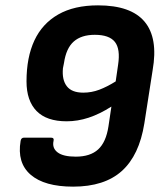

<svg xmlns="http://www.w3.org/2000/svg" viewBox="-20 -686 602 717"><path d="M253 11Q146 11 94.5 -33.5Q43 -78 57 -160Q59 -172 70 -172H170Q183 -172 180 -160Q174 -133 195 -117Q216 -101 263 -101Q317 -101 346.5 -128Q376 -155 385 -214L396 -288Q352 -260 311 -246.5Q270 -233 229 -233Q154 -233 116.5 -271.5Q79 -310 79 -382Q79 -472 108.5 -535Q138 -598 197.5 -632Q257 -666 346 -666Q469 -666 520 -605Q571 -544 550 -424L519 -225Q500 -106 435 -47.5Q370 11 253 11ZM291 -340Q322 -340 351 -351Q380 -362 412 -382L421 -444Q430 -503 409 -529.5Q388 -556 334 -556Q284 -556 255.5 -531Q227 -506 219 -451L215 -431Q211 -388 229.5 -364Q248 -340 291 -340Z"/></svg>

Font: Sofia Sans Semi Condensed ExtraBold
Style: Italic
Weight: 800
Italic angle: -9°
Version: Version 4.100